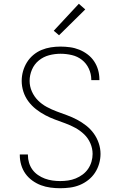

<svg xmlns="http://www.w3.org/2000/svg" viewBox="-20 -990 640 1018"><path d="M299 8Q273 8 247 4.5Q221 1 197 -8Q173 -17 151.5 -32.5Q130 -48 115 -69Q100 -90 92.5 -115.5Q85 -141 85 -166Q85 -168 85 -169Q85 -170 85 -171H128Q128 -170 128 -169Q128 -168 128 -167Q128 -147 134 -127Q140 -107 152 -90.5Q164 -74 181.5 -62Q199 -50 218 -43Q237 -36 257.5 -33Q278 -30 299 -30Q320 -30 341 -33Q362 -36 381.5 -44Q401 -52 418 -64.5Q435 -77 447 -94.5Q459 -112 465 -132.5Q471 -153 471 -174Q471 -203 459 -230.5Q447 -258 426 -278Q405 -298 379.5 -312Q354 -326 326.5 -336Q299 -346 272 -356Q245 -366 219.5 -379.5Q194 -393 171 -411Q148 -429 130.5 -452.5Q113 -476 104 -504Q95 -532 95 -561Q95 -587 102 -612Q109 -637 122.5 -659Q136 -681 156 -698Q176 -715 200 -725Q224 -735 249.5 -739Q275 -743 301 -743Q326 -743 351.5 -739.5Q377 -736 400.5 -726.5Q424 -717 444.5 -701.5Q465 -686 479 -665Q493 -644 500 -619.5Q507 -595 507 -569Q507 -568 507 -567Q507 -566 507 -565H464Q464 -566 464 -566.5Q464 -567 464 -568Q464 -598 451 -626Q438 -654 414.5 -672.5Q391 -691 361 -698Q331 -705 301 -705Q270 -705 240 -697Q210 -689 186 -669.5Q162 -650 149.5 -621Q137 -592 137 -561Q137 -532 149 -505Q161 -478 181.5 -457.5Q202 -437 228 -423Q254 -409 281 -399Q308 -389 335.5 -379Q363 -369 388.5 -355.5Q414 -342 437 -324Q460 -306 477 -282.5Q494 -259 503.5 -231Q513 -203 513 -174Q513 -148 505.5 -122Q498 -96 483.5 -74Q469 -52 448 -35.5Q427 -19 402.5 -9Q378 1 351.5 4.5Q325 8 299 8ZM293 -803 265 -827 398 -970 432 -940Z"/></svg>

Font: Iosevka SS04 XLt Ex
Style: Regular
Weight: 200
Width: 7
Monospace: yes
Designer: Belleve Invis
Foundry: Belleve Invis
Version: Version 19.0.0; ttfautohint (v1.8.4)